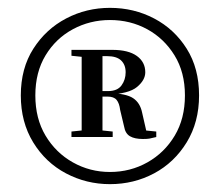

<svg xmlns="http://www.w3.org/2000/svg" viewBox="-20 -817 561 489"><path d="M378 -482V-468Q366 -465 360.5 -464Q355 -463 344 -463Q323 -463 311 -470Q299 -477 296 -495L286 -537Q284 -554 277 -562.5Q270 -571 254 -571H215V-585H255Q279 -585 289.5 -599.5Q300 -614 300 -633Q300 -652 288.5 -663Q277 -674 253 -674H215V-690H266Q307 -690 328.5 -674.5Q350 -659 350 -633Q350 -613 329 -595.5Q308 -578 254 -576L257 -580Q301 -579 319 -567Q337 -555 342 -530L355 -473L328 -487ZM210 -487H219L267 -482V-468H162V-482ZM210 -670 162 -675V-690H215V-672ZM70 -574Q70 -515 96 -471.5Q122 -428 165.5 -403.5Q209 -379 260 -379Q312 -379 355.5 -403.5Q399 -428 425 -471.5Q451 -515 451 -574Q451 -633 424.5 -676Q398 -719 355 -742.5Q312 -766 260 -766Q209 -766 165.5 -742.5Q122 -719 96 -676Q70 -633 70 -574ZM188 -468V-690H241V-468ZM33 -574Q33 -643 65 -693Q97 -743 148.5 -770Q200 -797 260 -797Q321 -797 372.5 -770Q424 -743 455.5 -693Q487 -643 487 -574Q487 -506 455.5 -454.5Q424 -403 372.5 -375.5Q321 -348 260 -348Q200 -348 148 -375.5Q96 -403 64.5 -454.5Q33 -506 33 -574Z"/></svg>

Font: Noto Serif SC ExtraLight
Style: Bold
Weight: 700
Version: Version 2.002-H1;hotconv 1.1.0;makeotfexe 2.6.0